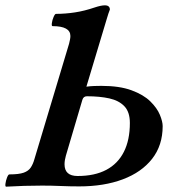

<svg xmlns="http://www.w3.org/2000/svg" viewBox="-31 -696 646 720"><path d="M-8 4Q-12 4 -10.5 -7.5Q-9 -19 -4.5 -30.5Q0 -42 4 -42Q40 -42 58 -48.5Q76 -55 84.5 -68Q93 -81 98 -99L228 -532Q230 -540 231.5 -547.5Q233 -555 233 -561Q233 -598 166 -598Q162 -598 163.5 -609.5Q165 -621 170 -632.5Q175 -644 179 -644Q214 -644 250 -649.5Q286 -655 324 -668Q336 -672 345.5 -674Q355 -676 362 -676Q381 -676 381 -660Q378 -653 375.5 -645Q373 -637 369 -624L293 -371Q308 -373 322 -373.5Q336 -374 349 -374Q417 -374 462 -357.5Q507 -341 532.5 -316Q558 -291 568.5 -265.5Q579 -240 579 -223Q579 -151 539.5 -100.5Q500 -50 429.5 -23.5Q359 3 266 3Q231 3 196.5 1.5Q162 0 127 0Q93 0 59.5 1Q26 2 -8 4ZM260 -36Q324 -36 367.5 -59Q411 -82 433.5 -126.5Q456 -171 456 -235Q456 -276 435.5 -297.5Q415 -319 379 -327Q343 -335 295 -335Q282 -335 278 -322L216 -112Q214 -105 212.5 -96.5Q211 -88 211 -80Q211 -36 260 -36Z"/></svg>

Font: Junicode VF
Style: Italic
Weight: 400
Italic angle: -11°
Designer: Peter S. Baker
Version: Version 2.209